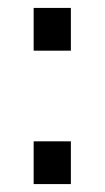

<svg xmlns="http://www.w3.org/2000/svg" viewBox="-20 -465 264 485"><path d="M65 -337V-445H159V-337ZM65 0V-108H159V0Z"/></svg>

Font: Zilla Slab
Style: Regular
Weight: 400
Designer: Typotheque.com
Foundry: Typotheque type foundry
Version: Version 1.1; 2017; ttfautohint (v1.6)